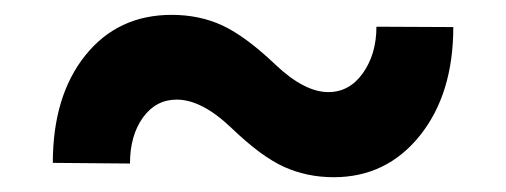

<svg xmlns="http://www.w3.org/2000/svg" viewBox="-20 -424 688 261"><path d="M596.2 -387.2Q596.2 -296.4 550.8 -239.7Q505.4 -183.1 433.6 -183.1Q397.5 -183.1 366.5 -197Q335.4 -210.9 294.9 -249.8Q254.4 -288.6 220.2 -288.6Q191.9 -288.6 174.3 -264.2Q156.7 -239.7 156.7 -201.7L51.8 -202.6Q51.8 -293.5 95.9 -348.6Q140.1 -403.8 213.4 -403.8Q251.5 -403.8 282.7 -389.2Q314 -374.5 353.8 -336.7Q393.6 -298.8 426.3 -298.8Q455.1 -298.8 473.4 -324.7Q491.7 -350.6 491.7 -387.7Z"/></svg>

Font: SteelSelectRoboto
Style: Roboto-Bold
Weight: 700
Designer: Google
Version: Version 2.137; 2017